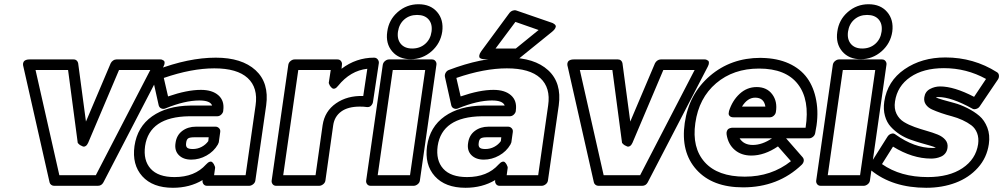

<svg xmlns="http://www.w3.org/2000/svg" viewBox="-20 -848 4713 902"><path d="M89.8 -535.2Q89.8 -535.6 89.4 -536.9Q88.9 -538.1 88.4 -541.7Q87.9 -545.4 88.1 -548.6Q88.4 -551.8 90.1 -555.7Q91.8 -559.6 95 -562.3Q98.1 -564.9 104 -566.9Q109.9 -568.8 118.2 -568.8H326.2Q334.5 -568.8 340.3 -563.5Q346.2 -558.1 347.2 -550.8L383.8 -276.9L500 -550.8Q503.9 -558.6 511.2 -563.7Q518.6 -568.8 526.9 -568.8H729Q729 -568.4 732.9 -568.8Q736.8 -569.3 741.2 -567.6Q745.6 -565.9 749.5 -563Q753.4 -560.1 753.4 -552.7Q753.4 -545.4 748 -535.2L465.8 8.8Q457 24.9 439.9 24.9H233.9Q226.6 24.9 220.5 20.3Q214.4 15.6 212.9 8.8ZM147 -519 258.8 -24.9H430.2L686 -519H539.1L394 -176.8Q389.2 -166 382.3 -161.9Q375.5 -157.7 369.4 -159.9Q363.3 -162.1 357.7 -165.5Q352.1 -168.9 348.6 -172.9L345.2 -176.8L299.8 -519Z M611.8 -162.1Q625 -252.4 694.6 -301.5Q764.2 -350.6 874.5 -352.1H976.6Q967.8 -376 916.5 -376Q848.6 -376 757.8 -338.9Q748 -334.5 738.3 -338.4Q728.5 -342.3 725.6 -353L695.8 -486.8Q693.8 -496.6 699 -505.9Q704.1 -515.1 713.4 -519Q865.7 -577.1 993.7 -577.1Q1116.2 -577.1 1180.7 -518.1Q1245.1 -459 1230.5 -353L1179.7 0Q1178.2 10.7 1168.9 17.8Q1159.7 24.9 1150.4 24.9H952.6Q941.9 24.9 936 17.1Q930.2 9.3 931.6 0V-2Q871.1 34.2 792.5 34.2Q697.3 34.2 648.4 -20Q599.6 -74.2 611.8 -162.1ZM661.6 -162.1Q652.3 -94.7 687.7 -55.4Q723.1 -16.1 799.8 -16.1Q895 -16.1 947.8 -75.2Q957 -85.4 964.8 -87.9Q972.7 -90.3 977.3 -85.9Q981.9 -81.5 985.1 -75.9Q988.3 -70.3 989.7 -65.4L990.7 -60.1L985.8 -24.9H1133.8L1180.7 -353Q1192.9 -436 1143.6 -481.4Q1094.2 -526.9 986.8 -526.9Q880.4 -526.9 749.5 -481.9L769.5 -395Q858.9 -425.8 923.8 -425.8Q977.5 -425.8 1006.3 -400.1Q1035.2 -374.5 1028.8 -329.1V-327.1Q1027.8 -317.9 1019.5 -309.8Q1011.2 -301.8 1000.5 -301.8H867.7Q682.1 -298.8 661.6 -162.1ZM804.7 -176.8Q809.6 -212.9 836.2 -232.9Q862.8 -252.9 900.4 -252.9H992.7Q1002 -252.9 1009 -245.8Q1016.1 -238.8 1014.6 -228L1007.8 -179.2Q1005.4 -171.9 1003.4 -168.9Q984.4 -136.2 950.2 -117.2Q916 -98.1 878.4 -98.1Q840.8 -98.1 819.8 -119.6Q798.8 -141.1 804.7 -176.8ZM854.5 -176.8Q852.1 -161.6 858.6 -154.8Q865.2 -147.9 885.7 -147.9Q908.2 -147.9 927.5 -158.2Q946.8 -168.5 958.5 -185.1L960.4 -203.1H893.6Q870.6 -203.1 863.3 -197.3Q856 -191.4 854.5 -176.8Z M1256.3 0 1334.5 -543.9Q1336.4 -554.7 1345.5 -561.8Q1354.5 -568.8 1363.8 -568.8H1565.4Q1576.2 -568.8 1582 -561Q1587.9 -553.2 1586.4 -543.9L1584.5 -524.9Q1653.3 -577.1 1737.3 -577.1Q1748 -577.1 1754.4 -569.1Q1760.7 -561 1759.8 -551.8L1732.4 -370.1Q1731.4 -360.4 1723.6 -351.8Q1715.8 -343.3 1701.7 -345.2Q1690.4 -347.2 1670.4 -347.2Q1614.7 -347.2 1583 -324Q1551.3 -300.8 1545.4 -259.8L1508.8 0Q1507.3 10.7 1498 17.8Q1488.8 24.9 1479.5 24.9H1277.3Q1266.6 24.9 1260.7 17.1Q1254.9 9.3 1256.3 0ZM1310.5 -24.9H1462.4L1495.6 -259.8Q1505.4 -325.7 1558.6 -362.5Q1611.8 -399.4 1686.5 -397L1705.6 -524.9Q1626 -516.1 1568.4 -444.8Q1560.5 -434.6 1553.2 -432.1Q1545.9 -429.7 1540.8 -433.6Q1535.6 -437.5 1531.7 -442.9Q1527.8 -448.2 1526.4 -453.1L1524.4 -458L1533.7 -519H1381.3Z M1700.2 0 1778.3 -543.9Q1780.3 -554.7 1789.3 -561.8Q1798.3 -568.8 1807.6 -568.8H2009.3Q2020 -568.8 2025.9 -561Q2031.7 -553.2 2030.3 -543.9L1952.6 0Q1951.2 10.7 1941.9 17.8Q1932.6 24.9 1923.3 24.9H1721.2Q1710.4 24.9 1704.6 17.1Q1698.7 9.3 1700.2 0ZM1754.4 -24.9H1906.2L1977.5 -519H1825.2ZM1799.3 -699.2Q1806.6 -754.9 1848.6 -791.5Q1890.6 -828.1 1946.3 -828.1Q2002.4 -828.1 2033.7 -791.5Q2064.9 -754.9 2057.6 -699.2Q2049.3 -643.6 2007.1 -606.7Q1964.8 -569.8 1909.2 -569.8Q1853.5 -569.8 1822.3 -606.7Q1791 -643.6 1799.3 -699.2ZM1849.6 -699.2Q1844.7 -663.6 1863 -641.8Q1881.3 -620.1 1916.5 -620.1Q1952.6 -620.1 1977.5 -641.8Q2002.4 -663.6 2007.3 -699.2Q2012.2 -734.9 1993.9 -756.3Q1975.6 -777.8 1939.5 -777.8Q1903.8 -777.8 1879.4 -756.6Q1855 -735.4 1849.6 -699.2Z M1986.3 -162.1Q1999.5 -252.4 2069.1 -301.5Q2138.7 -350.6 2249 -352.1H2351.1Q2342.3 -376 2291 -376Q2223.1 -376 2132.3 -338.9Q2122.6 -334.5 2112.8 -338.4Q2103 -342.3 2100.1 -353L2070.3 -486.8Q2068.4 -496.6 2073.5 -505.9Q2078.6 -515.1 2087.9 -519Q2240.2 -577.1 2368.2 -577.1Q2490.7 -577.1 2555.2 -518.1Q2619.6 -459 2605 -353L2554.2 0Q2552.7 10.7 2543.5 17.8Q2534.2 24.9 2524.9 24.9H2327.1Q2316.4 24.9 2310.5 17.1Q2304.7 9.3 2306.2 0V-2Q2245.6 34.2 2167 34.2Q2071.8 34.2 2022.9 -20Q1974.1 -74.2 1986.3 -162.1ZM2036.1 -162.1Q2026.9 -94.7 2062.3 -55.4Q2097.7 -16.1 2174.3 -16.1Q2269.5 -16.1 2322.3 -75.2Q2331.5 -85.4 2339.4 -87.9Q2347.2 -90.3 2351.8 -85.9Q2356.4 -81.5 2359.6 -75.9Q2362.8 -70.3 2364.3 -65.4L2365.2 -60.1L2360.4 -24.9H2508.3L2555.2 -353Q2567.4 -436 2518.1 -481.4Q2468.8 -526.9 2361.3 -526.9Q2254.9 -526.9 2124 -481.9L2144 -395Q2233.4 -425.8 2298.3 -425.8Q2352.1 -425.8 2380.9 -400.1Q2409.7 -374.5 2403.3 -329.1V-327.1Q2402.3 -317.9 2394 -309.8Q2385.7 -301.8 2375 -301.8H2242.2Q2056.6 -298.8 2036.1 -162.1ZM2179.2 -176.8Q2184.1 -212.9 2210.7 -232.9Q2237.3 -252.9 2274.9 -252.9H2367.2Q2376.5 -252.9 2383.5 -245.8Q2390.6 -238.8 2389.2 -228L2382.3 -179.2Q2379.9 -171.9 2377.9 -168.9Q2358.9 -136.2 2324.7 -117.2Q2290.5 -98.1 2252.9 -98.1Q2215.3 -98.1 2194.3 -119.6Q2173.3 -141.1 2179.2 -176.8ZM2229 -176.8Q2226.6 -161.6 2233.2 -154.8Q2239.7 -147.9 2260.3 -147.9Q2282.7 -147.9 2302 -158.2Q2321.3 -168.5 2333 -185.1L2335 -203.1H2268.1Q2245.1 -203.1 2237.8 -197.3Q2230.5 -191.4 2229 -176.8ZM2241.2 -607.9 2374 -788.1Q2379.9 -795.4 2388.9 -798.3Q2397.9 -801.3 2405.3 -798.8L2572.3 -741.2Q2573.7 -740.7 2576.4 -739.7Q2579.1 -738.8 2584 -735.1Q2588.9 -731.4 2590.6 -727.3Q2592.3 -723.1 2588.6 -715.6Q2585 -708 2574.2 -699.2L2423.3 -577.1Q2416 -569.8 2405.3 -569.8H2257.3Q2255.4 -569.8 2252.4 -569.8Q2249.5 -569.8 2243.2 -571.5Q2236.8 -573.2 2233.6 -576.7Q2230.5 -580.1 2231.7 -588.1Q2232.9 -596.2 2241.2 -607.9ZM2308.1 -620.1H2403.3L2510.3 -707L2401.4 -745.1Z M2647 -535.2Q2647 -535.6 2646.5 -536.9Q2646 -538.1 2645.5 -541.7Q2645 -545.4 2645.3 -548.6Q2645.5 -551.8 2647.2 -555.7Q2648.9 -559.6 2652.1 -562.3Q2655.3 -564.9 2661.1 -566.9Q2667 -568.8 2675.3 -568.8H2883.3Q2891.6 -568.8 2897.5 -563.5Q2903.3 -558.1 2904.3 -550.8L2940.9 -276.9L3057.1 -550.8Q3061 -558.6 3068.4 -563.7Q3075.7 -568.8 3084 -568.8H3286.1Q3286.1 -568.4 3290 -568.8Q3293.9 -569.3 3298.3 -567.6Q3302.7 -565.9 3306.6 -563Q3310.5 -560.1 3310.5 -552.7Q3310.5 -545.4 3305.2 -535.2L3022.9 8.8Q3014.2 24.9 2997.1 24.9H2791Q2783.7 24.9 2777.6 20.3Q2771.5 15.6 2770 8.8ZM2704.1 -519 2815.9 -24.9H2987.3L3243.2 -519H3096.2L2951.2 -176.8Q2946.3 -166 2939.5 -161.9Q2932.6 -157.7 2926.5 -159.9Q2920.4 -162.1 2914.8 -165.5Q2909.2 -168.9 2905.8 -172.9L2902.3 -176.8L2856.9 -519Z M3196.8 -270Q3216.3 -406.7 3315.2 -491.5Q3414.1 -576.2 3552.7 -576.2Q3569.8 -576.2 3577.6 -575.2Q3647.5 -570.8 3699.2 -543.5Q3751 -516.1 3779.8 -470Q3808.6 -423.8 3817.1 -360.6Q3825.7 -297.4 3809.6 -222.2Q3807.6 -211.9 3799.1 -205.1Q3790.5 -198.2 3781.7 -198.2H3672.9L3751 -108.9Q3757.3 -101.1 3755.9 -91.6Q3754.4 -82 3746.6 -74.2Q3635.7 32.2 3470.7 32.2Q3326.7 32.2 3252 -50.8Q3177.2 -133.8 3196.8 -270ZM3246.6 -270Q3230 -153.8 3291 -85.9Q3352.1 -18.1 3479 -18.1Q3604 -18.1 3695.8 -90.8L3634.8 -160.2Q3571.3 -117.2 3509.8 -117.2Q3462.9 -117.2 3431.9 -143.6Q3400.9 -169.9 3393.6 -215.8Q3392.1 -225.1 3394.8 -231.9Q3397.5 -238.8 3401.1 -241.7Q3404.8 -244.6 3410.6 -246.3Q3416.5 -248 3418.5 -248Q3420.4 -248 3422.9 -248H3764.6Q3785.2 -379.4 3728.5 -452.6Q3671.9 -525.9 3545.9 -525.9Q3425.3 -525.9 3344.2 -456.8Q3263.2 -387.7 3246.6 -270ZM3404.8 -326.2Q3420.4 -375.5 3454.8 -407.2Q3489.3 -439 3534.7 -439Q3582.5 -439 3607.9 -405Q3633.3 -371.1 3625 -321.8Q3623.5 -312 3615.2 -304.4Q3606.9 -296.9 3596.7 -296.9H3425.8Q3413.6 -296.9 3408 -303Q3402.3 -309.1 3403.3 -315.7Q3404.3 -322.3 3404.8 -326.2ZM3454.6 -198.2Q3474.1 -167 3516.6 -167Q3560.5 -167 3606.9 -198.2ZM3465.8 -347.2H3575.7Q3569.3 -389.2 3527.8 -389.2Q3491.7 -389.2 3465.8 -347.2Z M3814.5 0 3892.6 -543.9Q3894.5 -554.7 3903.6 -561.8Q3912.6 -568.8 3921.9 -568.8H4123.5Q4134.3 -568.8 4140.1 -561Q4146 -553.2 4144.5 -543.9L4066.9 0Q4065.4 10.7 4056.2 17.8Q4046.9 24.9 4037.6 24.9H3835.4Q3824.7 24.9 3818.8 17.1Q3813 9.3 3814.5 0ZM3868.7 -24.9H4020.5L4091.8 -519H3939.5ZM3913.6 -699.2Q3920.9 -754.9 3962.9 -791.5Q4004.9 -828.1 4060.5 -828.1Q4116.7 -828.1 4147.9 -791.5Q4179.2 -754.9 4171.9 -699.2Q4163.6 -643.6 4121.3 -606.7Q4079.1 -569.8 4023.4 -569.8Q3967.8 -569.8 3936.5 -606.7Q3905.3 -643.6 3913.6 -699.2ZM3963.9 -699.2Q3959 -663.6 3977.3 -641.8Q3995.6 -620.1 4030.8 -620.1Q4066.9 -620.1 4091.8 -641.8Q4116.7 -663.6 4121.6 -699.2Q4126.5 -734.9 4108.2 -756.3Q4089.8 -777.8 4053.7 -777.8Q4018.1 -777.8 3993.7 -756.6Q3969.2 -735.4 3963.9 -699.2Z M4069.3 -79.1 4149.4 -206.1Q4152.8 -211.4 4158 -215.3Q4163.1 -219.2 4171.1 -220.7Q4179.2 -222.2 4187.5 -215.8Q4275.9 -152.8 4361.3 -152.8Q4364.7 -152.8 4370.1 -153.3Q4375.5 -153.8 4376.5 -153.8Q4369.6 -158.2 4349.9 -163.8Q4330.1 -169.4 4307.1 -176Q4284.2 -182.6 4257.1 -192.1Q4230 -201.7 4206.5 -217Q4183.1 -232.4 4164.6 -252.7Q4146 -272.9 4137.5 -303.5Q4128.9 -334 4134.3 -371.1Q4148.9 -467.3 4229.5 -522.7Q4310.1 -578.1 4421.4 -578.1Q4554.2 -578.1 4663.6 -508.8Q4671.9 -503.9 4672.9 -493.7Q4673.8 -483.4 4668.5 -475.1L4582.5 -348.1Q4576.7 -339.4 4565.7 -336.2Q4554.7 -333 4547.4 -337.9Q4449.7 -392.1 4388.2 -392.1Q4385.3 -392.1 4381.1 -391.6Q4377 -391.1 4376.5 -391.1Q4383.8 -386.2 4409.4 -378.9Q4435.1 -371.6 4463.6 -364Q4492.2 -356.4 4524.4 -340.3Q4556.6 -324.2 4580.8 -303.7Q4605 -283.2 4618.4 -248.5Q4631.8 -213.9 4625.5 -170.9Q4616.2 -106.9 4574.2 -60.1Q4532.2 -13.2 4469.5 10.5Q4406.7 34.2 4331.5 34.2Q4173.3 34.2 4072.3 -47.9Q4065.9 -52.7 4065.2 -62.3Q4064.5 -71.8 4069.3 -79.1ZM4123.5 -77.1Q4210.4 -16.1 4338.4 -16.1Q4439 -16.1 4501.7 -58.1Q4564.5 -100.1 4575.2 -170.9Q4579.1 -200.2 4570.3 -222.9Q4561.5 -245.6 4543.5 -259.3Q4525.4 -272.9 4501.5 -283.9Q4477.5 -294.9 4451.7 -301.8Q4425.8 -308.6 4401.6 -316.9Q4377.4 -325.2 4358.6 -333.7Q4339.8 -342.3 4329.6 -356.9Q4319.3 -371.6 4322.3 -391.1Q4326.2 -417.5 4348.6 -429.7Q4371.1 -441.9 4396.5 -441.9Q4462.4 -441.9 4556.2 -393.1L4612.3 -477.1Q4520.5 -527.8 4414.6 -527.8Q4317.9 -527.8 4256.6 -485.8Q4195.3 -443.8 4184.6 -371.1Q4179.7 -337.9 4191.7 -313.5Q4203.6 -289.1 4226.3 -275.1Q4249 -261.2 4277.1 -251.2Q4305.2 -241.2 4333.7 -233.2Q4362.3 -225.1 4385.3 -215.8Q4408.2 -206.5 4421.4 -190.7Q4434.6 -174.8 4431.2 -152.8Q4429.2 -138.2 4420.9 -127.7Q4412.6 -117.2 4400.4 -112.1Q4388.2 -106.9 4377.2 -105Q4366.2 -103 4354.5 -103Q4266.1 -103 4175.3 -159.2Z"/></svg>

Font: Trueno ExtraBold Outline
Style: Italic
Weight: 800
Width: 6
Designer: Julieta Ulanovsky
Foundry: Julieta Ulanovsky
Version: Version 3.001b | FøM Fix